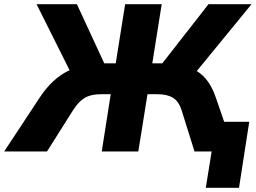

<svg xmlns="http://www.w3.org/2000/svg" viewBox="-68 -725 1224 919"><path d="M-48 0 122 -258Q183 -351 265 -389L107 -705H300L431 -422H486L531 -705H706L661 -422H709L930 -705H1136L874 -385Q906 -365 928 -333.5Q950 -302 965 -258L1005 -142H1125L1076 174H917L945 0H863L801 -198Q788 -239 760.5 -256.5Q733 -274 686 -274H638L594 0H419L462 -274H414Q367 -274 337.5 -256.5Q308 -239 282 -198L157 0Z"/></svg>

Font: Winston ExtraBold
Style: Italic
Weight: 800
Italic angle: -9°
Designer: Original fonts by Vernon Adams / Changes by Cristiano Sobral
Foundry: Original fonts by Vernon Adams / Changes by Cristiano Sobral
Version: Version 2.503;July 17, 2020;FontCreator 13.0.0.2655 64-bit